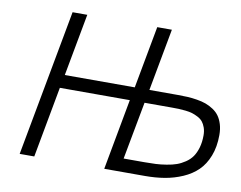

<svg xmlns="http://www.w3.org/2000/svg" viewBox="-79 -847 1196 954"><g transform="rotate(10 518.5 -369.5)"><path d="M76.2 0 212.9 -738.8H287.1L229 -424.8H582L640.1 -738.8H713.9L655.8 -424.8H797.9Q826.2 -424.8 848.6 -423.6Q871.1 -422.4 896.7 -418.2Q922.4 -414.1 941.9 -407Q961.4 -399.9 980 -387.7Q998.5 -375.5 1010.5 -358.9Q1022.5 -342.3 1029.8 -318.4Q1037.1 -294.4 1037.1 -264.2Q1037.1 -204.6 1019 -158.4Q1001 -112.3 970.7 -82.8Q940.4 -53.2 897.2 -34.4Q854 -15.6 807.6 -7.8Q761.2 0 707 0H502.9L568.8 -357.9H215.8L149.9 0ZM588.9 -66.9H693.8Q726.1 -66.9 750.7 -68.1Q775.4 -69.3 804.4 -74Q833.5 -78.6 854.7 -86.2Q876 -93.8 896.7 -107.7Q917.5 -121.6 930.7 -140.4Q943.8 -159.2 951.9 -186.8Q960 -214.4 960 -249Q960 -271 953.9 -288.1Q947.8 -305.2 938.7 -316.4Q929.7 -327.6 914.3 -335.7Q898.9 -343.8 885 -348.1Q871.1 -352.5 850.6 -354.7Q830.1 -356.9 815.7 -357.4Q801.3 -357.9 779.8 -357.9H643.1Z"/></g></svg>

Font: Involve
Style: Italic
Weight: 400
Italic angle: -10.5°
Designer: Stefan Peev
Foundry: Context Ltd.
Version: Version 1.001